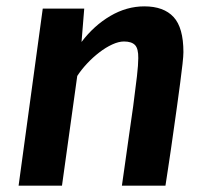

<svg xmlns="http://www.w3.org/2000/svg" viewBox="-20 -584 655 604"><path d="M38.5 0 114.5 -557H245L236.5 -452Q275.5 -503.5 327 -533.8Q378.5 -564 434 -564Q495 -564 526 -530.5Q557 -497 557 -420Q557 -408.5 554.2 -383Q551.5 -357.5 546.8 -323Q542 -288.5 537 -250.5Q535.5 -239 532.5 -218.5Q529.5 -198 525.8 -171.2Q522 -144.5 517.8 -114.8Q513.5 -85 509 -55.8Q504.5 -26.5 500.5 0H363.5Q368 -30 373.2 -68.2Q378.5 -106.5 385 -152Q391.5 -197.5 399 -250Q406.5 -307 410.8 -344Q415 -381 415 -401Q415.5 -431 404.8 -442.2Q394 -453.5 370 -453.5Q353.5 -453.5 333.2 -444.2Q313 -435 292.5 -419.2Q272 -403.5 254 -384.2Q236 -365 223 -345L175 0Z"/></svg>

Font: Merriweather Sans SemiBold
Style: Italic
Weight: 600
Italic angle: -7.5°
Designer: Eben Sorkin
Foundry: Eben Sorkin
Version: Version 2.001